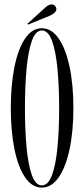

<svg xmlns="http://www.w3.org/2000/svg" viewBox="-20 -839 381 870"><path d="M169.5 11Q125.5 11 94 -34.8Q62.5 -80.5 45.8 -161.8Q29 -243 29 -349Q29 -455.5 45.8 -537.2Q62.5 -619 94 -665Q125.5 -711 169.5 -711Q213.5 -711 245.5 -665Q277.5 -619 295 -537.2Q312.5 -455.5 312.5 -349Q312.5 -243 295 -161.8Q277.5 -80.5 245.5 -34.8Q213.5 11 169.5 11ZM169.5 1Q198.5 1 215.8 -46Q233 -93 240.5 -172.5Q248 -252 248 -349Q248 -446.5 240.5 -526.2Q233 -606 215.8 -653.5Q198.5 -701 169.5 -701Q141 -701 124.2 -653.5Q107.5 -606 100.2 -526.2Q93 -446.5 93 -349Q93 -252 100.2 -172.5Q107.5 -93 124.2 -46Q141 1 169.5 1ZM107 -727.5 104.5 -731.5 186 -805.5Q201 -819 214.5 -819Q226.5 -819 233 -807.5Q235.5 -803 235.5 -798Q235.5 -788.5 225.8 -780.2Q216 -772 204 -767Z"/></svg>

Font: Imbue 100pt Light
Style: Regular
Weight: 300
Designer: Tyler Finck
Foundry: Etcetera Type Company
Version: Version 1.102; ttfautohint (v1.8.3)